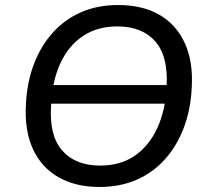

<svg xmlns="http://www.w3.org/2000/svg" viewBox="-20 -734 830 763"><path d="M137 -322 149 -396H698L685 -322ZM375 9Q280 9 212 -30Q144 -69 110.5 -142.5Q77 -216 83 -319Q87 -406 114.5 -478.5Q142 -551 189.5 -604Q237 -657 302.5 -685.5Q368 -714 449 -714Q546 -714 613 -675.5Q680 -637 714 -563.5Q748 -490 742 -387Q738 -299 710.5 -226.5Q683 -154 635.5 -101Q588 -48 522.5 -19.5Q457 9 375 9ZM378 -76Q459 -76 516 -115.5Q573 -155 605.5 -226Q638 -297 642 -391Q649 -510 597 -569.5Q545 -629 446 -629Q366 -629 308.5 -590Q251 -551 219 -480.5Q187 -410 183 -315Q175 -195 227.5 -135.5Q280 -76 378 -76Z"/></svg>

Font: Nunito Sans 10pt Medium
Style: Italic
Weight: 500
Italic angle: -9°
Designer: Vernon Adams
Foundry: Vernon Adams
Version: Version 3.101;gftools[0.9.27]